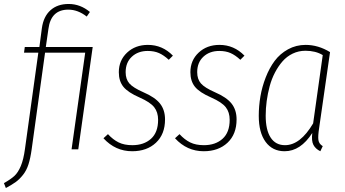

<svg xmlns="http://www.w3.org/2000/svg" viewBox="-62 -759 1754 976"><path d="M409.2 -520 335.9 0H301.8L371.1 -491.2H167L99.1 -1Q92.8 44.9 82.8 76.2Q72.8 107.4 55.2 129.6Q37.6 151.9 18.6 165.8Q-0.5 179.7 -32.2 196.8L-42 171.9Q-7.3 152.3 11.2 135.3Q29.8 118.2 43.7 85.2Q57.6 52.2 64.9 -2L132.8 -491.2H60.1L64 -520H138.2L150.9 -616.2Q159.2 -675.3 194.6 -707Q230 -738.8 287.1 -738.8Q346.2 -738.8 395 -698.2L378.9 -674.8Q334 -710 285.2 -710Q196.8 -710 184.1 -611.8L170.9 -520Z M689.9 -530.8Q763.7 -530.8 816.9 -476.1L795.9 -455.1Q770.5 -478.5 746.1 -489.3Q721.7 -500 689 -500Q639.6 -500 608.2 -470.7Q576.7 -441.4 576.7 -392.1Q576.7 -356.4 595.7 -334.7Q614.7 -313 667 -290Q726.1 -264.6 751.5 -232.4Q776.9 -200.2 776.9 -151.9Q776.9 -76.7 730.7 -33.4Q684.6 9.8 609.9 9.8Q524.4 9.8 463.9 -56.2L486.8 -77.1Q512.2 -49.3 540.8 -35.2Q569.3 -21 610.8 -21Q669.4 -21 705.6 -53.5Q741.7 -85.9 741.7 -149.9Q741.7 -188.5 721.9 -213.9Q702.1 -239.3 647.9 -263.2Q588.4 -289.1 565.2 -317.9Q542 -346.7 542 -392.1Q542 -452.1 584 -491.5Q626 -530.8 689.9 -530.8Z M1053.7 -530.8Q1127.4 -530.8 1180.7 -476.1L1159.7 -455.1Q1134.3 -478.5 1109.9 -489.3Q1085.4 -500 1052.7 -500Q1003.4 -500 971.9 -470.7Q940.4 -441.4 940.4 -392.1Q940.4 -356.4 959.5 -334.7Q978.5 -313 1030.8 -290Q1089.8 -264.6 1115.2 -232.4Q1140.6 -200.2 1140.6 -151.9Q1140.6 -76.7 1094.5 -33.4Q1048.3 9.8 973.6 9.8Q888.2 9.8 827.6 -56.2L850.6 -77.1Q876 -49.3 904.5 -35.2Q933.1 -21 974.6 -21Q1033.2 -21 1069.3 -53.5Q1105.5 -85.9 1105.5 -149.9Q1105.5 -188.5 1085.7 -213.9Q1065.9 -239.3 1011.7 -263.2Q952.1 -289.1 929 -317.9Q905.8 -346.7 905.8 -392.1Q905.8 -452.1 947.8 -491.5Q989.7 -530.8 1053.7 -530.8Z M1491.7 -530.8Q1555.7 -530.8 1615.7 -494.1L1560.5 -109.9Q1553.7 -66.9 1556.6 -47.1Q1559.6 -27.3 1578.6 -16.1L1566.4 9.8Q1542 -2 1531.2 -22.5Q1520.5 -43 1525.4 -83Q1465.8 9.8 1384.8 9.8Q1323.2 9.8 1288.3 -37.6Q1253.4 -85 1253.4 -169.9Q1253.4 -219.2 1261.7 -268.3Q1270 -317.4 1288.6 -365.2Q1307.1 -413.1 1334.2 -449.5Q1361.3 -485.8 1402.1 -508.3Q1442.9 -530.8 1491.7 -530.8ZM1490.7 -501Q1456.1 -501 1426 -486.6Q1396 -472.2 1374.3 -447.3Q1352.5 -422.4 1335.7 -390.1Q1318.8 -357.9 1308.8 -320.6Q1298.8 -283.2 1293.7 -245.6Q1288.6 -208 1288.6 -170.9Q1288.6 -98.6 1313.7 -59.8Q1338.9 -21 1386.7 -21Q1464.4 -21 1529.8 -131.8L1578.6 -479Q1542 -501 1490.7 -501Z"/></svg>

Font: Fira Sans Compressed UltraLight
Style: Italic
Weight: 200
Width: 3
Italic angle: -8°
Designer: Carrois Corporate & Edenspiekermann AG
Foundry: Carrois Corporate GbR & Edenspiekermann AG
Version: Version 4.203;PS 004.203;hotconv 1.0.88;makeotf.lib2.5.64775